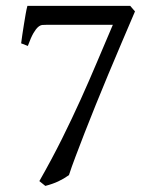

<svg xmlns="http://www.w3.org/2000/svg" viewBox="-20 -608 509 643"><path d="M432.1 -569.8Q409.7 -517.1 386.7 -463.4Q363.8 -409.7 342 -357.4Q320.3 -305.2 300.3 -255.9Q280.3 -206.5 263.4 -163.1Q246.6 -119.6 232.9 -83.5Q219.2 -47.4 210.9 -21.5Q193.8 -9.3 175 -0.5Q156.2 8.3 131.8 14.6L111.8 -1.5Q154.3 -76.2 188 -144Q221.7 -211.9 250.5 -275.6Q279.3 -339.4 305.2 -400.9Q331.1 -462.4 357.9 -524.9H136.2Q128.9 -524.9 122.1 -524.4Q115.2 -523.9 107.9 -517.8Q100.6 -511.7 92 -497.1Q83.5 -482.4 73.2 -454.1L50.8 -462.9Q52.2 -474.1 54.7 -491.2Q57.1 -508.3 60.1 -526.1Q63 -543.9 65.9 -560.8Q68.8 -577.6 71.8 -588.4H416Z"/></svg>

Font: Gentium Plus Afr
Style: Regular
Weight: 400
Designer: J. Victor Gaultney, Annie Olsen, Iska Routamaa, Becca Hirsbrunner
Foundry: SIL International
Version: Version 5.000